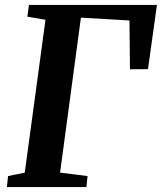

<svg xmlns="http://www.w3.org/2000/svg" viewBox="-20 -763 660 783"><path d="M8 0 13 -45 81 -59 165.5 -682.5 91.5 -695 98 -743H620L583.5 -481L510 -480.5L508 -679.5L310 -691L225 -59L337 -45L332.5 0Z"/></svg>

Font: Merriweather 24pt
Style: Bold Italic
Weight: 700
Italic angle: -7.8°
Designer: Eben Sorkin
Foundry: Eben Sorkin
Version: Version 2.101